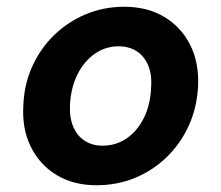

<svg xmlns="http://www.w3.org/2000/svg" viewBox="-20 -536 654 568"><path d="M265 12Q197 12 147 -18.5Q97 -49 71 -102Q45 -155 49 -223Q51 -285 75 -338.5Q99 -392 139.5 -431.5Q180 -471 233 -493.5Q286 -516 348 -516Q416 -516 466 -486Q516 -456 542.5 -403.5Q569 -351 566 -282Q563 -219 539 -165.5Q515 -112 474 -72Q433 -32 380 -10Q327 12 265 12ZM283 -105Q323 -105 354.5 -126.5Q386 -148 405.5 -187Q425 -226 427 -277Q430 -316 418 -343.5Q406 -371 383.5 -385Q361 -399 331 -399Q292 -399 260.5 -377Q229 -355 209.5 -316.5Q190 -278 187 -227Q185 -188 197 -160.5Q209 -133 231.5 -119Q254 -105 283 -105Z"/></svg>

Font: DM Sans
Style: Bold Italic
Weight: 700
Italic angle: -10°
Designer: Colophon Foundry, Jonny Pinhorn
Foundry: Colophon Foundry
Version: Version 4.004;gftools[0.9.30]